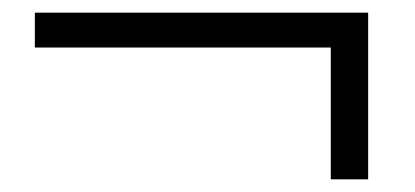

<svg xmlns="http://www.w3.org/2000/svg" viewBox="-20 -460 655 303"><path d="M35 -440V-385H502V-177H561V-440Z"/></svg>

Font: Noto Serif KR Black
Style: Regular
Weight: 900
Version: Version 1.001;PS 1.001;hotconv 16.6.54;makeotf.lib2.5.65590